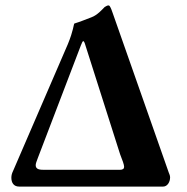

<svg xmlns="http://www.w3.org/2000/svg" viewBox="-20 -690 692 710"><path d="M51 0H583C599 0 609 -17 609 -34C609 -39 607 -46 604 -52L397 -641C393 -652 391 -659 386 -667C385 -669 383 -670 381 -670C377 -670 372 -667 367 -664C358 -655 340 -634 318 -626C294 -617 278 -610 255 -603C252 -600 252 -578 231 -527L28 -57C24 -49 22 -41 22 -33C22 -15 30 0 51 0ZM144 -62C128 -62 112 -63 112 -79C112 -85 115 -93 120 -106L279 -522C283 -533 286 -538 288 -538C290 -538 293 -533 296 -522L424 -120C433 -97 439 -81 439 -73C439 -66 434 -62 423 -62Z"/></svg>

Font: EB Garamond
Style: Bold
Weight: 700
Designer: Georg Duffner and Octavio Pardo
Foundry: Georg Duffner
Version: Version 1.000;PS 001.000;hotconv 1.0.88;makeotf.lib2.5.64775